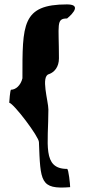

<svg xmlns="http://www.w3.org/2000/svg" viewBox="-20 -740 393 873"><path d="M22 -273C44 -268 157 -118 157 -94C164 86 162 122 299 111C299 100 292 28 285 28C171 28 200 -86 200 -242C200 -280 164 -394 203 -403C228 -412 248 -436 248 -475C248 -629 234 -656 285 -656C285 -656 366 -720 285 -720C79 -720 82 -629 82 -384C74 -351 51 -332 30 -332C26 -330 22 -278 22 -273Z"/></svg>

Font: Ampere
Style: SCSuCnd
Weight: 400
Version: Version 1